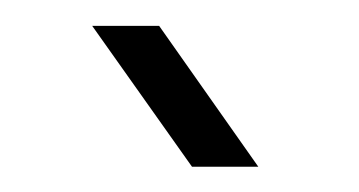

<svg xmlns="http://www.w3.org/2000/svg" viewBox="-20 -772 284 152"><path d="M132 -640 53 -751.5H106L184.5 -640Z"/></svg>

Font: Big Shoulders Stencil Text Thin Light
Style: Regular
Weight: 300
Version: Version 2.001